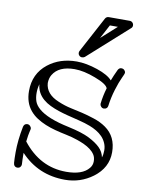

<svg xmlns="http://www.w3.org/2000/svg" viewBox="-110 -1111 933 1222"><g transform="rotate(10 356.0 -500.0)"><path d="M130.9 -536.1Q123 -508.3 123 -479Q123 -449.7 131.1 -425.8Q139.2 -401.9 164.1 -379.9Q220.7 -330.1 360.8 -300.8Q451.2 -281.2 497.8 -257.6Q544.4 -233.9 570.6 -208.3Q596.7 -182.6 604 -147Q610.8 -167 610.8 -192.6Q610.8 -218.3 600.8 -240.7Q590.8 -263.2 574.5 -280Q558.1 -296.9 536.6 -309.6Q515.1 -322.3 492.2 -331.1Q460.9 -343.3 417 -354Q373 -364.7 342.3 -372.6Q311.5 -380.4 282.2 -390.1Q252.9 -399.9 226.6 -412.6Q200.2 -425.3 179.7 -442.9Q136.2 -480.5 130.9 -536.1ZM111.8 -163.1Q225.6 -17.1 395 -17.1Q499.5 -17.1 541 -68.4Q557.1 -87.4 557.1 -112.8Q557.1 -138.2 545.9 -155.5Q534.7 -172.9 516.6 -186.5Q498.5 -200.2 475.8 -210.7Q453.1 -221.2 430.2 -229Q393.6 -241.7 355 -249.5Q316.4 -257.3 282.2 -266.4Q248 -275.4 217.3 -288.1Q186.5 -300.8 160.2 -317.9Q133.8 -335 114.3 -358.4Q73.2 -407.7 73.2 -482.9Q73.2 -594.7 156.2 -660.2Q232.4 -720.2 340.8 -720.2Q401.9 -720.2 475.6 -695.3Q546.9 -670.9 574.2 -639.2Q585.4 -669.4 606 -712.9Q614.3 -727.1 627.2 -727.1Q640.1 -727.1 647.5 -719Q654.8 -710.9 654.8 -703.4Q654.8 -695.8 640.6 -666.5Q626.5 -637.2 610.1 -584.2Q593.8 -531.2 586.9 -477.1Q585.9 -467.3 578.9 -461.2Q571.8 -455.1 561.3 -455.1Q550.8 -455.1 543.5 -463.4Q536.1 -471.7 536.1 -480V-482.9Q542 -534.7 557.1 -585Q548.3 -611.8 471.7 -640.6Q395.5 -669.9 335.9 -669.9Q233.4 -669.9 195.8 -606.4Q182.6 -584.5 182.1 -553.2Q187 -481.9 272.9 -447.3Q314.5 -429.7 355 -421.1Q395.5 -412.6 429.9 -404.5Q464.4 -396.5 509.3 -381.8Q554.2 -367.2 587.9 -343.3Q662.1 -291 662.1 -189.9Q662.1 -89.4 574.7 -24.4Q495.1 34.2 396 34.2Q223.1 34.2 107.9 -88.9V-77.1Q107.9 -46.4 109.9 -16.1V-14.2Q109.9 -4.4 103.3 2.9Q96.7 10.3 85.7 10.7Q74.7 11.2 67.4 4.4Q60.1 -2.4 59.1 -15.6Q57.1 -42 57.1 -84Q57.1 -161.6 75.2 -252Q80.6 -272.9 100.1 -272.9Q111.3 -272.9 118.7 -264.4Q126 -255.9 126 -251V-245.1Q126 -243.7 124.3 -237.3Q122.6 -231 120.8 -221.4Q119.1 -211.9 117.2 -203.1Q115.7 -192.9 111.8 -163.1ZM559.6 -982.9H507.8L460 -893.1ZM643.6 -988.8 385.7 -757.8Q378.4 -752 367.9 -752Q357.4 -752 350.1 -759.5Q342.8 -767.1 342.8 -775.4Q342.8 -783.7 345.7 -789.1L469.7 -1021Q477.5 -1033.7 492.7 -1033.7H627Q638.2 -1033.7 645.5 -1026.1Q652.8 -1018.6 652.8 -1007.3Q652.8 -996.1 643.6 -988.8Z"/></g></svg>

Font: Ribeye Marrow
Style: Regular
Weight: 400
Designer: Astigmatic (AOETI)
Foundry: Astigmatic (AOETI)
Version: Version 1.000